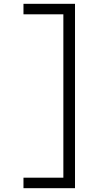

<svg xmlns="http://www.w3.org/2000/svg" viewBox="-20 -843 540 1006"><path d="M103 143V88H312V-768H103V-823H373V143Z"/></svg>

Font: Iosevka Light
Style: Regular
Weight: 300
Monospace: yes
Designer: Belleve Invis
Foundry: Belleve Invis
Version: Version 32.5.0; ttfautohint (v1.8.4)